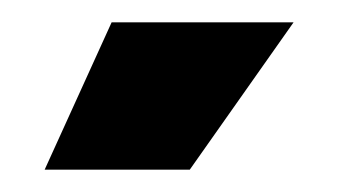

<svg xmlns="http://www.w3.org/2000/svg" viewBox="-20 -727 323 172"><path d="M150 -575H20L80 -707H243Z"/></svg>

Font: Bricolage Grotesque 72pt SemiCondensed ExtraBold
Style: Regular
Weight: 800
Width: 4
Designer: Mathieu Triay
Foundry: Atelier Triay
Version: Version 1.001;gftools[0.9.33.dev8+g029e19f]